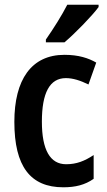

<svg xmlns="http://www.w3.org/2000/svg" viewBox="-20 -786 455 816"><path d="M399 -756V-766H266C243 -721 209 -667 175 -618V-606H254C300 -645 371 -718 399 -756ZM249 10C300 10 341 0 378 -26V-127C340 -102 306 -88 261 -88C193 -88 158 -149 158 -269C158 -391 191 -454 260 -454C290 -454 321 -444 356 -427L389 -520C356 -539 314 -553 254 -553C113 -553 41 -447 41 -268C41 -79 109 10 249 10Z"/></svg>

Font: Noto Sans Sinhala UI Condensed SemiBold
Style: Regular
Weight: 600
Width: 3
Designer: Jelle Bosma - Monotype Design Team
Foundry: Monotype Imaging Inc.
Version: Version 2.006